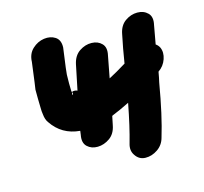

<svg xmlns="http://www.w3.org/2000/svg" viewBox="-83 -623 762 718"><g transform="rotate(-15 297.5 -264.5)"><path d="M357 -21Q371 1 396 1.5Q421 2 443.5 -13.5Q466 -29 473 -56Q497 -134 518 -257Q522 -274 526 -297Q548 -312 556.5 -337Q565 -362 556 -382Q551 -392 542 -398Q550 -441 555 -470Q562 -500 546.5 -515.5Q531 -531 506 -531Q481 -531 459 -515.5Q437 -500 431 -468Q420 -416 411 -359Q372 -335 343 -320Q351 -364 359 -404Q366 -434 351 -449.5Q336 -465 311.5 -465.5Q287 -466 264.5 -451Q242 -436 235 -404L215 -307Q202 -312 193 -307L192 -314Q191 -337 192 -375Q191 -376 205 -477Q206 -506 187.5 -518Q169 -530 144 -526.5Q119 -523 99 -504.5Q79 -486 78 -455Q65 -354 64 -351Q64 -312 65 -283Q65 -266 67 -255Q69 -234 78 -222Q116 -165 186 -159L184 -144Q178 -114 194 -99Q210 -84 234.5 -84.5Q259 -85 281 -100.5Q303 -116 309 -148L316 -182L320 -184Q350 -196 386 -214Q369 -125 352 -66Q344 -40 357 -21ZM194 -295 193 -296Q192 -301 193 -306Q198 -305 194 -295Z"/></g></svg>

Font: Balsamiq Sans
Style: Bold Italic
Weight: 700
Italic angle: -12°
Designer: Michael Angeles
Foundry: Balsamiq SRL
Version: Version 1.020; ttfautohint (v1.8.4.7-5d5b);gftools[0.9.26]